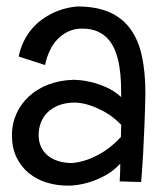

<svg xmlns="http://www.w3.org/2000/svg" viewBox="-20 -564 516 597"><path d="M432.1 -273.9Q431.2 -224.6 429.2 -175.8Q428.2 -154.8 427.2 -131.8Q426.3 -108.9 425 -85.7Q423.8 -62.5 422.1 -40Q420.4 -17.6 418.9 2L352.1 0Q353 -14.2 353.5 -27.8Q354 -41.5 354 -55.2Q332 -31.7 307.6 -18.6Q283.2 -5.4 261.2 1.5Q235.8 9.8 210.9 12.2Q205.6 13.2 200.9 13.2Q196.3 13.2 190.9 13.2Q156.7 13.2 125.5 3.7Q94.2 -5.9 70.1 -25.4Q45.9 -44.9 31.5 -74.5Q17.1 -104 17.1 -144Q17.1 -179.2 31 -210.2Q44.9 -241.2 70.1 -264.4Q95.2 -287.6 130.9 -301.3Q166.5 -314.9 210 -315.9Q211.4 -315.9 226.6 -314.9Q241.7 -314 263.4 -308.8Q285.2 -303.7 310.3 -292.7Q335.4 -281.7 356.9 -262.2Q356.9 -284.2 356 -308.6Q355 -333 351.3 -356.7Q347.7 -380.4 339.8 -401.9Q332 -423.3 318.6 -439.7Q305.2 -456.1 284.7 -465.6Q264.2 -475.1 234.9 -475.1Q211.9 -475.1 192.9 -466.3Q173.8 -457.5 159.2 -442.4Q144.5 -427.2 134.8 -406.5Q125 -385.7 120.1 -361.8L38.1 -388.2Q43.9 -416 54.9 -437.5Q65.9 -459 79.8 -475.1Q93.8 -491.2 109.6 -502.7Q125.5 -514.2 141.1 -522Q177.7 -540 220.2 -543.9Q278.8 -543.9 319.3 -526.4Q359.9 -508.8 385 -474.6Q410.2 -440.4 421.1 -390.1Q432.1 -339.8 432.1 -273.9ZM356 -138.2Q356 -147.9 356.4 -157.5Q356.9 -167 356.9 -175.8Q331.1 -202.1 305.9 -215.8Q280.8 -229.5 260.3 -236.3Q236.8 -244.1 214.8 -245.1Q184.6 -245.1 162.8 -236.6Q141.1 -228 127.2 -213.9Q113.3 -199.7 106.7 -181.6Q100.1 -163.6 100.1 -144Q100.1 -124 107.4 -107.9Q114.7 -91.8 128.2 -80.6Q141.6 -69.3 160.9 -63.2Q180.2 -57.1 204.1 -57.1Q227.5 -59.1 252.9 -67.9Q274.9 -75.7 301.5 -92Q328.1 -108.4 356 -138.2Z"/></svg>

Font: Englebert
Style: Regular
Weight: 400
Designer: Astigmatic (AOETI)
Foundry: Astigmatic (AOETI)
Version: Version 1.000